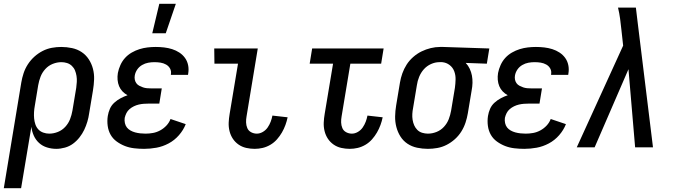

<svg xmlns="http://www.w3.org/2000/svg" viewBox="-50 -775 3570 1010"><path d="M-30 215 62 -341Q66 -365 74 -389.5Q82 -414 96.5 -436.5Q111 -459 131 -477Q151 -495 174.5 -507Q198 -519 223 -523.5Q248 -528 272 -528Q301 -528 329 -522Q357 -516 379.5 -501Q402 -486 417 -463Q432 -440 439 -413Q446 -386 445 -357.5Q444 -329 439 -299L419 -179Q416 -157 409.5 -135Q403 -113 393 -92Q383 -71 368 -52Q353 -33 334 -19Q315 -5 291.5 1.5Q268 8 246 8Q221 8 197 0.5Q173 -7 155.5 -23Q138 -39 128 -61Q118 -83 115 -108L61 215ZM209 -72Q232 -72 254.5 -81Q277 -90 293.5 -108Q310 -126 318.5 -148Q327 -170 331 -193L351 -313Q353 -328 354 -344Q355 -360 352.5 -375.5Q350 -391 344.5 -404.5Q339 -418 328 -428.5Q317 -439 302.5 -443.5Q288 -448 273 -448Q250 -448 227.5 -439Q205 -430 188.5 -412Q172 -394 163.5 -372Q155 -350 151 -327L133 -218Q130 -202 129 -185Q128 -168 129.5 -152Q131 -136 136 -121Q141 -106 151.5 -94.5Q162 -83 177.5 -77.5Q193 -72 209 -72Z M708 8Q682 8 656 5Q630 2 607 -7Q584 -16 564 -30.5Q544 -45 532 -66Q520 -87 516.5 -113Q513 -139 517 -165Q520 -184 528 -202.5Q536 -221 551.5 -235Q567 -249 585 -258.5Q603 -268 621 -274Q606 -282 594.5 -294Q583 -306 576.5 -321.5Q570 -337 568.5 -355Q567 -373 570 -391Q574 -412 583.5 -433Q593 -454 608 -470.5Q623 -487 643 -498.5Q663 -510 684 -516.5Q705 -523 726.5 -525.5Q748 -528 769 -528Q791 -528 813 -525.5Q835 -523 855.5 -516.5Q876 -510 893.5 -498.5Q911 -487 923 -470.5Q935 -454 939.5 -432.5Q944 -411 940 -388L939 -381H849V-384Q852 -401 844.5 -414.5Q837 -428 823.5 -435.5Q810 -443 794.5 -445.5Q779 -448 762 -448Q746 -448 729.5 -445Q713 -442 697.5 -433Q682 -424 672 -409.5Q662 -395 659 -378Q657 -367 659 -356.5Q661 -346 667 -337.5Q673 -329 682.5 -324Q692 -319 702 -315.5Q712 -312 723 -311Q734 -310 745 -310H801L788 -230H732Q719 -230 706 -229Q693 -228 680 -225Q667 -222 654.5 -216Q642 -210 631.5 -201Q621 -192 615 -180Q609 -168 606 -155Q604 -141 607 -127.5Q610 -114 617.5 -104.5Q625 -95 636.5 -88.5Q648 -82 661 -78.5Q674 -75 688 -73.5Q702 -72 716 -72Q735 -72 754.5 -75.5Q774 -79 792.5 -89Q811 -99 825.5 -114.5Q840 -130 847 -149L927 -122Q915 -91 891.5 -64Q868 -37 837 -20.5Q806 -4 773 2Q740 8 708 8ZM751 -600 788 -755H875L822 -600Z M1290 8Q1267 8 1245 3Q1223 -2 1205 -14.5Q1187 -27 1175 -45Q1163 -63 1157.5 -85Q1152 -107 1153 -130Q1154 -153 1158 -176L1202 -440H1078L1077 -520H1306L1247 -163Q1244 -147 1244.5 -131Q1245 -115 1251 -101Q1257 -87 1271 -79.5Q1285 -72 1301 -72Q1317 -72 1332.5 -81Q1348 -90 1358 -104.5Q1368 -119 1374 -135Q1380 -151 1383 -167L1463 -158Q1459 -138 1451.5 -117.5Q1444 -97 1433 -78Q1422 -59 1407 -42Q1392 -25 1372.5 -13.5Q1353 -2 1332 3Q1311 8 1290 8Z M1790 8Q1767 8 1745 3Q1723 -2 1705 -14.5Q1687 -27 1675 -45Q1663 -63 1657.5 -85Q1652 -107 1653 -130Q1654 -153 1658 -176L1702 -440H1579L1592 -520H1968L1955 -440H1793L1747 -163Q1744 -147 1744.5 -131Q1745 -115 1751 -101Q1757 -87 1771 -79.5Q1785 -72 1801 -72Q1817 -72 1832.5 -81Q1848 -90 1858 -104.5Q1868 -119 1874 -135Q1880 -151 1883 -167L1963 -158Q1959 -138 1951.5 -117.5Q1944 -97 1933 -78Q1922 -59 1907 -42Q1892 -25 1872.5 -13.5Q1853 -2 1832 3Q1811 8 1790 8Z M2201 8Q2172 8 2144 2Q2116 -4 2093.5 -19Q2071 -34 2056.5 -57Q2042 -80 2035 -107Q2028 -134 2028.5 -162.5Q2029 -191 2034 -221L2054 -341Q2058 -365 2066.5 -389Q2075 -413 2089 -435Q2103 -457 2123.5 -475Q2144 -493 2167.5 -504.5Q2191 -516 2216 -522Q2241 -528 2265 -528H2281L2524 -520L2511 -440L2400 -444Q2413 -430 2421 -413Q2429 -396 2432.5 -377.5Q2436 -359 2435.5 -339Q2435 -319 2431 -299L2411 -179Q2407 -155 2399 -130.5Q2391 -106 2377 -83.5Q2363 -61 2343 -43Q2323 -25 2299.5 -13Q2276 -1 2250.5 3.5Q2225 8 2201 8ZM2201 -72Q2224 -72 2246.5 -81Q2269 -90 2285.5 -108Q2302 -126 2310.5 -148Q2319 -170 2323 -193L2343 -313Q2346 -335 2346.5 -357.5Q2347 -380 2339.5 -400Q2332 -420 2315 -433Q2298 -446 2276 -448H2261Q2239 -448 2217 -438Q2195 -428 2179.5 -410.5Q2164 -393 2155 -371Q2146 -349 2143 -327L2123 -207Q2120 -192 2119 -176Q2118 -160 2120.5 -144.5Q2123 -129 2129 -115.5Q2135 -102 2145.5 -91.5Q2156 -81 2171 -76.5Q2186 -72 2201 -72Z M2708 8Q2682 8 2656 5Q2630 2 2607 -7Q2584 -16 2564 -30.5Q2544 -45 2532 -66Q2520 -87 2516.5 -113Q2513 -139 2517 -165Q2520 -184 2528 -202.5Q2536 -221 2551.5 -235Q2567 -249 2585 -258.5Q2603 -268 2621 -274Q2606 -282 2594.5 -294Q2583 -306 2576.5 -321.5Q2570 -337 2568.5 -355Q2567 -373 2570 -391Q2574 -412 2583.5 -433Q2593 -454 2608 -470.5Q2623 -487 2643 -498.5Q2663 -510 2684 -516.5Q2705 -523 2726.5 -525.5Q2748 -528 2769 -528Q2791 -528 2813 -525.5Q2835 -523 2855.5 -516.5Q2876 -510 2893.5 -498.5Q2911 -487 2923 -470.5Q2935 -454 2939.5 -432.5Q2944 -411 2940 -388L2939 -381H2849V-384Q2852 -401 2844.5 -414.5Q2837 -428 2823.5 -435.5Q2810 -443 2794.5 -445.5Q2779 -448 2762 -448Q2746 -448 2729.5 -445Q2713 -442 2697.5 -433Q2682 -424 2672 -409.5Q2662 -395 2659 -378Q2657 -367 2659 -356.5Q2661 -346 2667 -337.5Q2673 -329 2682.5 -324Q2692 -319 2702 -315.5Q2712 -312 2723 -311Q2734 -310 2745 -310H2801L2788 -230H2732Q2719 -230 2706 -229Q2693 -228 2680 -225Q2667 -222 2654.5 -216Q2642 -210 2631.5 -201Q2621 -192 2615 -180Q2609 -168 2606 -155Q2604 -141 2607 -127.5Q2610 -114 2617.5 -104.5Q2625 -95 2636.5 -88.5Q2648 -82 2661 -78.5Q2674 -75 2688 -73.5Q2702 -72 2716 -72Q2735 -72 2754.5 -75.5Q2774 -79 2792.5 -89Q2811 -99 2825.5 -114.5Q2840 -130 2847 -149L2927 -122Q2915 -91 2891.5 -64Q2868 -37 2837 -20.5Q2806 -4 2773 2Q2740 8 2708 8Z M2984 0 3228 -535 3219 -617Q3216 -647 3212 -676.5Q3208 -706 3201 -735H3295L3304 -660L3385 0H3291L3256 -411L3078 0Z"/></svg>

Font: Iosevka Medium
Style: Italic
Weight: 500
Italic angle: -9°
Monospace: yes
Designer: Belleve Invis
Foundry: Belleve Invis
Version: Version 32.5.0; ttfautohint (v1.8.4)